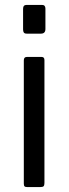

<svg xmlns="http://www.w3.org/2000/svg" viewBox="-20 -762 279 782"><path d="M161 -17Q161 -7 157.5 -3.5Q154 0 143 0H92Q83 0 80 -3Q77 -6 77 -14V-516Q77 -530 89 -530H150Q161 -530 161 -517ZM165 -644Q165 -625 147 -625H89Q80 -625 77 -629.5Q74 -634 74 -642V-726Q74 -742 88 -742H151Q165 -742 165 -727Z"/></svg>

Font: Libre Franklin Thin
Style: Regular
Weight: 400
Version: Version 3.000